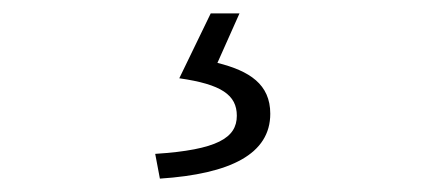

<svg xmlns="http://www.w3.org/2000/svg" viewBox="-20 -22 634 287"><path d="M219 245C325 238 384 208 384 148C384 104 353 84 305 72L338 -2H295L248 95C311 104 334 120 334 151C334 184 305 202 212 208Z"/></svg>

Font: GenYoGothic2 TW L
Style: Regular
Weight: 300
Version: Version 2.100;PS 2.1;hotconv 16.6.51;makeotf.lib2.5.65220 DE